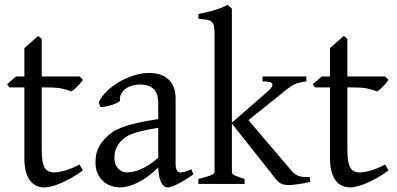

<svg xmlns="http://www.w3.org/2000/svg" viewBox="-20 -777 1675 811"><path d="M330.1 -57.1Q306.2 -39.6 282.7 -26.1Q259.3 -12.7 238 -3.7Q216.8 5.4 198.7 10Q180.7 14.6 168 14.6Q150.9 14.6 135.5 8.3Q120.1 2 108.4 -12.5Q96.7 -26.9 89.8 -50.3Q83 -73.7 83 -107.9V-407.7H20L9.8 -421.4L47.9 -454.1H83V-574.2L141.1 -625L156.2 -612.8V-454.1H315.9L330.1 -439.9Q325.7 -433.1 319.1 -425.3Q312.5 -417.5 305.7 -410.6Q298.8 -403.8 292.2 -398.2Q285.6 -392.6 280.8 -390.6Q269 -396.5 245.1 -402.1Q221.2 -407.7 181.6 -407.7H156.2V-149.9Q156.2 -120.6 158.9 -101.1Q161.6 -81.5 168 -70.1Q174.3 -58.6 184.3 -53.7Q194.3 -48.8 209 -48.8Q226.1 -48.8 252 -55.7Q277.8 -62.5 315.9 -82Z M516.1 -48.8Q545.4 -48.8 578.4 -63.7Q611.3 -78.6 648.4 -110.8V-237.3Q607.4 -230.5 580.8 -224.1Q554.2 -217.8 537.1 -211.2Q520 -204.6 509.8 -197.3Q499.5 -189.9 491.7 -181.6Q479 -168.5 471.2 -151.6Q463.4 -134.8 463.4 -111.8Q463.4 -92.3 469.2 -80.1Q475.1 -67.9 483.4 -60.8Q491.7 -53.7 500.7 -51.3Q509.8 -48.8 516.1 -48.8ZM796.4 -40Q754.9 -11.2 727.8 1.7Q700.7 14.6 687 14.6Q670.9 14.6 660.2 -7.8Q649.4 -30.3 648.4 -69.8Q626.5 -47.9 604.5 -31.7Q582.5 -15.6 561.5 -5.4Q540.5 4.9 521.7 9.8Q502.9 14.6 487.3 14.6Q469.7 14.6 451.2 8.8Q432.6 2.9 417.7 -9.8Q402.8 -22.5 393.1 -42.5Q383.3 -62.5 383.3 -90.8Q383.3 -127.9 396.2 -152.8Q409.2 -177.7 427.2 -195.8Q439 -207.5 453.9 -218Q468.8 -228.5 493.4 -238.3Q518.1 -248 555.2 -256.8Q592.3 -265.6 648.4 -273.9V-342.8Q648.4 -359.4 644.5 -373.8Q640.6 -388.2 631.3 -398.7Q622.1 -409.2 606.2 -414.8Q590.3 -420.4 566.4 -419.9Q550.8 -419.4 535.6 -414.6Q520.5 -409.7 509.3 -400.9Q498 -392.1 491.7 -380.1Q485.4 -368.2 486.8 -353.5Q487.3 -349.1 476.8 -343.5Q466.3 -337.9 451.9 -333.5Q437.5 -329.1 423.6 -326.7Q409.7 -324.2 403.8 -325.7L397 -344.7Q408.2 -369.1 431.2 -391.6Q454.1 -414.1 483.6 -431.2Q513.2 -448.2 546.1 -458.5Q579.1 -468.8 609.9 -468.8Q663.6 -468.8 692.6 -440.7Q721.7 -412.6 721.7 -362.3V-86.9Q721.7 -66.4 727.1 -57.6Q732.4 -48.8 741.2 -48.8Q748 -48.8 758.8 -51.3Q769.5 -53.7 789.1 -62Z M817.9 0V-21Q850.1 -29.3 868.2 -35.6Q886.2 -42 886.2 -50.8V-632.8Q886.2 -655.3 883.5 -667.5Q880.9 -679.7 873.3 -685.8Q865.7 -691.9 852.3 -693.8Q838.9 -695.8 817.9 -698.2V-717.8Q851.6 -724.6 884 -733.6Q916.5 -742.7 941.4 -756.8L959.5 -740.2V-258.8L1109.9 -390.1Q1126 -404.3 1129.4 -412.8Q1132.8 -421.4 1128.2 -425.8Q1123.5 -430.2 1112.5 -431.6Q1101.6 -433.1 1088.9 -433.1V-454.1H1273.9V-433.1Q1252.4 -430.7 1234.4 -425Q1216.3 -419.4 1195.8 -402.8L1029.3 -269.5L1212.9 -54.2Q1219.7 -46.4 1227.1 -41.3Q1234.4 -36.1 1243.2 -33.2Q1252 -30.3 1262.9 -29.5Q1273.9 -28.8 1288.1 -29.8L1291 -8.8Q1276.9 -5.4 1262.9 -2.9Q1249 -0.5 1237.1 1.2Q1225.1 2.9 1215.6 3.9Q1206.1 4.9 1201.2 4.9Q1180.7 4.9 1168.2 -1Q1155.8 -6.8 1145 -21L959.5 -254.9V-50.8Q959.5 -46.9 961.2 -43.9Q962.9 -41 968.3 -37.8Q973.6 -34.7 984.4 -30.8Q995.1 -26.9 1013.2 -21V0Z M1621.1 -57.1Q1597.2 -39.6 1573.7 -26.1Q1550.3 -12.7 1529.1 -3.7Q1507.8 5.4 1489.7 10Q1471.7 14.6 1459 14.6Q1441.9 14.6 1426.5 8.3Q1411.1 2 1399.4 -12.5Q1387.7 -26.9 1380.9 -50.3Q1374 -73.7 1374 -107.9V-407.7H1311L1300.8 -421.4L1338.9 -454.1H1374V-574.2L1432.1 -625L1447.3 -612.8V-454.1H1606.9L1621.1 -439.9Q1616.7 -433.1 1610.1 -425.3Q1603.5 -417.5 1596.7 -410.6Q1589.8 -403.8 1583.3 -398.2Q1576.7 -392.6 1571.8 -390.6Q1560.1 -396.5 1536.1 -402.1Q1512.2 -407.7 1472.7 -407.7H1447.3V-149.9Q1447.3 -120.6 1450 -101.1Q1452.6 -81.5 1459 -70.1Q1465.3 -58.6 1475.3 -53.7Q1485.4 -48.8 1500 -48.8Q1517.1 -48.8 1543 -55.7Q1568.8 -62.5 1606.9 -82Z"/></svg>

Font: Gentium Plus Cyr
Style: Regular
Weight: 400
Designer: J. Victor Gaultney, Annie Olsen, Iska Routamaa, Becca Hirsbrunner
Foundry: SIL International
Version: Version 5.000